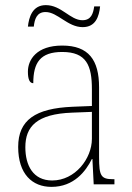

<svg xmlns="http://www.w3.org/2000/svg" viewBox="-20 -720 514 750"><path d="M303 -614C354 -614 367 -656 371 -695H348C344 -667 336 -641 302 -641C254 -641 220 -700 159 -700C106 -700 93 -652 89 -616H112C115 -644 123 -673 158 -673C205 -673 244 -614 303 -614ZM181 10C269 10 315 -51 339 -99H341L346 0H427V-20H422C374 -20 367 -33 367 -107V-379C367 -486 326 -542 223 -542C123 -542 89 -487 89 -440C89 -410 96 -395 110 -395C110 -475 137 -517 223 -517C318 -517 339 -464 339 -371V-306L264 -303C118 -297 51 -251 51 -146C51 -40 106 10 181 10ZM184 -15C109 -15 79 -74 79 -145C79 -226 124 -275 262 -280L339 -283V-178C339 -100 273 -15 184 -15Z"/></svg>

Font: Noto Serif SemiCondensed Thin
Style: Regular
Weight: 100
Width: 4
Designer: Monotype Design Team
Foundry: Monotype Imaging Inc.
Version: Version 2.015